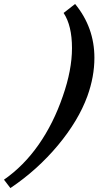

<svg xmlns="http://www.w3.org/2000/svg" viewBox="-139 -767 493 962"><path d="M-86.9 175.3 -119.1 133.3Q-20.5 64.9 54.2 -41.7Q128.9 -148.4 175.8 -285.2Q221.7 -416.5 221.7 -525.9Q221.7 -638.7 179.7 -702.1L237.3 -747.1Q334 -629.4 334 -477.1Q334 -382.8 298.8 -285.2Q253.9 -162.1 151.4 -39.1Q48.8 84 -86.9 175.3Z"/></svg>

Font: Elstob 18pt ExtraBold
Style: Italic
Weight: 800
Italic angle: -20°
Designer: Peter S. Baker
Version: Version 1.015